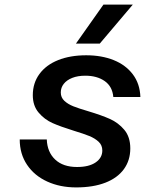

<svg xmlns="http://www.w3.org/2000/svg" viewBox="-20 -805 690 837"><path d="M66 -197H184Q186 -142 220.5 -109.5Q255 -77 316 -77Q368 -77 397 -97Q426 -117 426 -149Q426 -172 410 -187Q394 -202 369.5 -212Q345 -222 302 -235Q244 -253 209 -268.5Q174 -284 148.5 -314Q123 -344 123 -390Q123 -443 152 -482.5Q181 -522 233.5 -543Q286 -564 356 -564Q423 -564 475.5 -543Q528 -522 559 -481Q590 -440 592 -382H474Q470 -428 436.5 -451.5Q403 -475 352 -475Q319 -475 295 -465.5Q271 -456 258 -439.5Q245 -423 245 -402Q245 -380 260.5 -365.5Q276 -351 300 -341.5Q324 -332 365 -320Q422 -303 459 -286.5Q496 -270 522 -239Q548 -208 548 -158Q548 -106 520 -67.5Q492 -29 439 -8.5Q386 12 312 12Q242 12 186 -13.5Q130 -39 98 -86.5Q66 -134 66 -197ZM431 -785H559L415 -615H311Z"/></svg>

Font: Azeret Mono Medium
Style: Italic
Weight: 500
Italic angle: -12°
Designer: Martin Vácha
Foundry: Displaay
Version: Version 1.000; Glyphs 3.0.3, build 3074